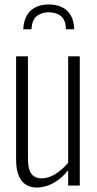

<svg xmlns="http://www.w3.org/2000/svg" viewBox="-20 -830 435 859"><path d="M143 9Q117 9 96.5 -3.5Q76 -16 64 -43.5Q52 -71 52 -117V-578H105V-123Q105 -70 121.5 -51Q138 -32 166 -32Q197 -32 228 -51.5Q259 -71 285 -102V-578H337V0H285V-68Q257 -33 220.5 -12Q184 9 143 9ZM84 -699Q86 -737 100.5 -761.5Q115 -786 140 -798Q165 -810 198 -810Q232 -810 257 -798Q282 -786 296.5 -761.5Q311 -737 312 -699H275Q274 -742 252 -758.5Q230 -775 198 -775Q167 -775 145 -758.5Q123 -742 121 -699Z"/></svg>

Font: Oswald ExtraLight
Style: Regular
Weight: 250
Designer: Vernon Adams
Foundry: Vernon Adams
Version: Version 4.103;gftools[0.9.33.dev8+g029e19f]